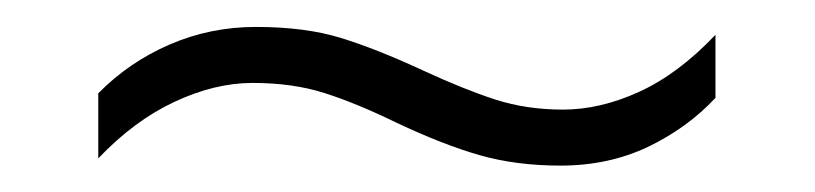

<svg xmlns="http://www.w3.org/2000/svg" viewBox="-20 -425 611 144"><path d="M277.3 -333Q247.1 -347.7 223.4 -355.2Q199.7 -362.8 169.4 -362.8Q141.1 -362.8 110.8 -348.6Q80.6 -334.5 53.7 -306.2V-355Q76.7 -378.4 107.2 -391.6Q137.7 -404.8 171.9 -404.8Q209 -404.8 235.8 -396.5Q262.7 -388.2 297.4 -372.1Q328.1 -357.9 351.6 -350.3Q375 -342.8 402.3 -342.8Q430.2 -342.8 459.5 -356.2Q488.8 -369.6 516.6 -398.9V-351.6Q495.6 -329.1 466.1 -314.9Q436.5 -300.8 400.4 -300.8Q367.2 -300.8 339.8 -308.6Q312.5 -316.4 277.3 -333Z"/></svg>

Font: Open Sans Light
Style: Regular
Weight: 300
Designer: Monotype Design Team
Foundry: Monotype Imaging Inc.
Version: Version 3.000; ttfautohint (v1.8.4)